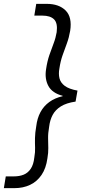

<svg xmlns="http://www.w3.org/2000/svg" viewBox="-40 -831 485 996"><path d="M202 -811Q266 -811 300.5 -776.5Q335 -742 324 -671Q318 -636 307 -606Q296 -576 285 -545.5Q274 -515 268 -475Q263 -448 268.5 -425Q274 -402 296 -385.5Q318 -369 362 -361L352 -304Q304 -297 275.5 -279Q247 -261 233 -234.5Q219 -208 215 -174Q209 -140 209.5 -113.5Q210 -87 210.5 -63Q211 -39 206 -10Q199 42 175.5 76.5Q152 111 116 128Q80 145 35 145H-20L-10 84H32Q61 84 83 75Q105 66 119.5 44.5Q134 23 138 -14Q143 -42 142 -65Q141 -88 141.5 -115Q142 -142 148 -176Q153 -218 170 -249.5Q187 -281 216 -302Q245 -323 285 -332V-334Q231 -348 211 -385Q191 -422 199 -472Q205 -513 216 -545Q227 -577 238 -605.5Q249 -634 254 -664Q260 -711 240.5 -730.5Q221 -750 180 -750H138L148 -811Z"/></svg>

Font: DM Sans 10pt Light
Style: Italic
Weight: 300
Italic angle: -10°
Version: Version 4.004;gftools[0.9.30]